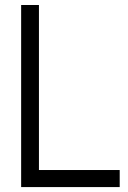

<svg xmlns="http://www.w3.org/2000/svg" viewBox="-20 -760 519 780"><path d="M65.9 0V-739.7H138.2V-69.3H466.3V0Z"/></svg>

Font: News Cycle
Style: Regular
Weight: 500
Version: Version 0.5.2